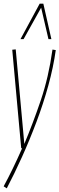

<svg xmlns="http://www.w3.org/2000/svg" viewBox="-21 -810 325 1050"><path d="M266 -539 284 -536Q271 -443 243.5 -343Q216 -243 178.5 -143.5Q141 -44 99 49Q57 142 16 220L-1 209Q23 165 48.5 112.5Q74 60 100 1H95L46 -538L65 -540L112 -23Q159 -135 202 -261.5Q245 -388 266 -539ZM91 -596 196 -790H216L260 -596H244L204 -768L108 -596Z"/></svg>

Font: Georama Condensed Thin
Style: Italic
Weight: 100
Width: 3
Italic angle: -9°
Designer: Jean-Baptiste Levee
Foundry: Production Type
Version: Version 1.000